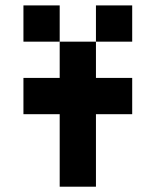

<svg xmlns="http://www.w3.org/2000/svg" viewBox="-20 -704 587 724"><path d="M205.1 -546.9H68.4V-683.6H205.1ZM205.1 -410.2V-546.9H341.8V-410.2H478.5V-273.4H341.8V0H205.1V-273.4H68.4V-410.2ZM478.5 -546.9H341.8V-683.6H478.5Z"/></svg>

Font: DatCub
Style: Bold
Weight: 700
Designer: GGBot
Version: 1.00